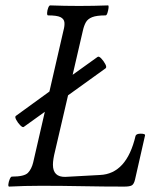

<svg xmlns="http://www.w3.org/2000/svg" viewBox="-20 -688 566 711"><path d="M14 3Q10 3 11 -6Q12 -15 16 -24.5Q20 -34 24 -34Q70 -34 83.5 -48Q97 -62 103 -87L146 -274L68 -218Q64 -215 55 -224Q46 -233 40 -244.5Q34 -256 39 -259L163 -349L215 -575Q220 -593 218.5 -605.5Q217 -618 204 -624.5Q191 -631 158 -631Q154 -631 154.5 -640.5Q155 -650 158.5 -659Q162 -668 166 -668Q193 -667 219.5 -666.5Q246 -666 273 -666Q300 -666 326.5 -666.5Q353 -667 380 -668Q383 -668 382 -659Q381 -650 378 -640.5Q375 -631 371 -631Q338 -631 321.5 -624.5Q305 -618 298 -605.5Q291 -593 287 -575L249 -411L341 -477Q346 -481 355 -471.5Q364 -462 370 -450.5Q376 -439 371 -435L232 -335L184 -129Q180 -113 178 -100.5Q176 -88 176 -78Q176 -32 222 -33L350 -40Q449 -44 482 -185Q485 -193 501 -193Q519 -193 517 -186L480 -23Q476 -6 468 -1.5Q460 3 440 3Q363 3 286 1.5Q209 0 132 0Q70 0 14 3Z"/></svg>

Font: Junicode Two Beta Condensed
Style: Italic
Weight: 400
Width: 3
Italic angle: -9°
Version: Version 1.053; ttfautohint (v1.8.4)